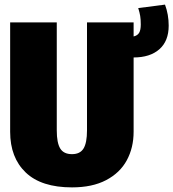

<svg xmlns="http://www.w3.org/2000/svg" viewBox="-20 -793 751 832"><path d="M559 -544V-222Q559 -153 529.5 -98.5Q500 -44 440 -12.5Q380 19 292 19Q159 19 91.5 -45.5Q24 -110 24 -222V-696H226V-228Q226 -174 241 -149.5Q256 -125 292 -125Q327 -125 342 -149.5Q357 -174 357 -228V-696H559V-635Q576 -639 583 -651Q590 -663 590 -687Q590 -709 587.5 -724Q585 -739 579 -758L695 -773Q711 -730 711 -682Q711 -615 670.5 -579.5Q630 -544 559 -544Z"/></svg>

Font: Fira Sans Condensed Black
Style: Regular
Weight: 900
Width: 3
Designer: Carrois Corporate & Edenspiekermann AG
Foundry: Carrois Corporate GbR & Edenspiekermann AG
Version: Version 4.203